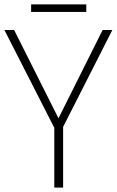

<svg xmlns="http://www.w3.org/2000/svg" viewBox="-20 -850 529 870"><path d="M245 -314 445 -714H489L266 -275V0H226V-271L0 -714H44ZM371 -830V-796H121V-830Z"/></svg>

Font: Noto Sans Disp ExtLt
Style: Regular
Weight: 200
Designer: Monotype Design Team
Foundry: Monotype Imaging Inc.
Version: Version 2.000;GOOG;noto-source:20170915:90ef993387c0